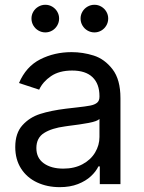

<svg xmlns="http://www.w3.org/2000/svg" viewBox="-20 -771 602 804"><path d="M43.9 -155.3Q43.9 -213.4 74 -246.6Q104 -279.8 148.4 -293.9Q192.9 -308.1 256.3 -315.9L298.8 -320.8Q339.4 -325.2 357.9 -328.9Q376.5 -332.5 386.5 -340.8Q396.5 -349.1 396.5 -365.7V-368.7Q396.5 -419.9 367.4 -447.8Q338.4 -475.6 282.2 -475.6Q228 -475.6 193.6 -452.1Q159.2 -428.7 144 -395.5L59.6 -423.3Q88.9 -492.2 148.4 -522.5Q208 -552.7 279.8 -552.7Q327.1 -552.7 372.6 -538.3Q418 -523.9 451.2 -481Q484.4 -438 484.4 -359.9V0H397.9V-74.2H392.1Q381.8 -52.7 360.6 -33Q339.4 -13.2 306.4 -0.2Q273.4 12.7 230 12.7Q177.7 12.7 135.3 -7.1Q92.8 -26.9 68.4 -64.9Q43.9 -103 43.9 -155.3ZM396.5 -197.3V-272.9Q387.7 -263.2 351.3 -256.3Q314.9 -249.5 266.1 -243.7L252.4 -241.7Q196.8 -234.4 164.6 -214.1Q132.3 -193.8 132.3 -150.9Q132.3 -109.4 163.3 -87.2Q194.3 -64.9 245.1 -64.9Q291.5 -64.9 325.9 -83.5Q360.4 -102.1 378.4 -132.6Q396.5 -163.1 396.5 -197.3ZM317.4 -693.4Q317.4 -709 325.2 -722.2Q333 -735.4 346.4 -743.2Q359.9 -751 375.5 -751Q391.1 -751 404.3 -743.2Q417.5 -735.4 425.3 -722.2Q433.1 -709 433.1 -693.4Q433.1 -677.7 425.3 -664.3Q417.5 -650.9 404.3 -643.1Q391.1 -635.3 375.5 -635.3Q359.9 -635.3 346.4 -643.1Q333 -650.9 325.2 -664.3Q317.4 -677.7 317.4 -693.4ZM111.8 -693.4Q111.8 -709 119.6 -722.2Q127.4 -735.4 140.9 -743.2Q154.3 -751 169.9 -751Q185.5 -751 198.7 -743.2Q211.9 -735.4 219.7 -722.2Q227.5 -709 227.5 -693.4Q227.5 -677.7 219.7 -664.3Q211.9 -650.9 198.7 -643.1Q185.5 -635.3 169.9 -635.3Q154.3 -635.3 140.9 -643.1Q127.4 -650.9 119.6 -664.3Q111.8 -677.7 111.8 -693.4Z"/></svg>

Font: Inter RS Variable
Style: Regular
Weight: 400
Designer: Rasmus Andersson (customised by Maria Ramos and Noel Pretorius)
Foundry: rsms
Version: Version 3.001;Glyphs 3.2.3 (3260)